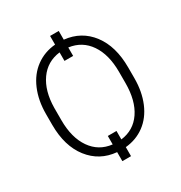

<svg xmlns="http://www.w3.org/2000/svg" viewBox="-194 -917 1061 1125"><g transform="rotate(-30 336.5 -354.5)"><path d="M611.3 -316.9Q611.3 -225.6 581.1 -153.6Q550.8 -81.5 494.9 -40Q439 1.5 365.7 8.3V69.3H307.1V8.3Q194.3 -1.5 126 -89.1Q57.6 -176.8 57.6 -320.3V-393.1Q57.6 -484.9 88.4 -557.1Q119.1 -629.4 176 -671.1Q232.9 -712.9 307.1 -719.2V-777.8H365.7V-718.8Q478.5 -707 544.9 -619.6Q611.3 -532.2 611.3 -389.6ZM551.8 -394Q551.8 -510.3 502.7 -582.3Q453.6 -654.3 365.7 -666V-608.9H307.1V-666.5Q219.2 -655.8 169.2 -585Q119.1 -514.2 117.7 -399.9V-316.9Q117.7 -198.7 168.2 -126.2Q218.8 -53.7 307.1 -43.9V-101.1H365.7V-43.9Q453.6 -54.7 502.7 -127Q551.8 -199.2 551.8 -318.4Z"/></g></svg>

Font: SteelSelectRoboto
Style: Regular
Weight: 300
Designer: Google
Version: Version 2.137; 2017